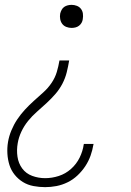

<svg xmlns="http://www.w3.org/2000/svg" viewBox="-20 -558 540 791"><path d="M166 213Q142 213 118 208.5Q94 204 74.5 192Q55 180 40.5 162Q26 144 19 122Q12 100 10.5 75.5Q9 51 13 27Q17 3 27 -21Q37 -45 51 -66Q65 -87 82.5 -106Q100 -125 119.5 -142.5Q139 -160 158.5 -177.5Q178 -195 192.5 -216.5Q207 -238 214 -261.5Q221 -285 225 -309H265Q261 -285 255 -260.5Q249 -236 237 -213Q225 -190 208 -170.5Q191 -151 171.5 -133Q152 -115 132 -97.5Q112 -80 95.5 -59.5Q79 -39 68 -15.5Q57 8 53 32Q48 60 52 87.5Q56 115 71.5 136Q87 157 112.5 166.5Q138 176 166 176Q194 176 222 167Q250 158 272.5 138Q295 118 308 91.5Q321 65 325 37Q325 36 325.5 35.5Q326 35 326 35H366Q365 36 365 36.5Q365 37 365 37Q361 61 353 83.5Q345 106 331.5 126.5Q318 147 299.5 164.5Q281 182 258.5 193Q236 204 212.5 208.5Q189 213 166 213ZM275 -443Q264 -443 253.5 -447Q243 -451 236.5 -459.5Q230 -468 228 -479.5Q226 -491 228 -502Q230 -510 234 -517.5Q238 -525 244.5 -529.5Q251 -534 259 -536Q267 -538 275 -538Q286 -538 296.5 -534Q307 -530 313.5 -521.5Q320 -513 321.5 -502Q323 -491 321 -479Q320 -471 316 -464Q312 -457 305.5 -452Q299 -447 291 -445Q283 -443 275 -443Z"/></svg>

Font: Iosevka Slab XLtObl
Style: Regular
Weight: 200
Italic angle: -9°
Monospace: yes
Designer: Belleve Invis
Foundry: Belleve Invis
Version: Version 11.1.1; ttfautohint (v1.8.3)